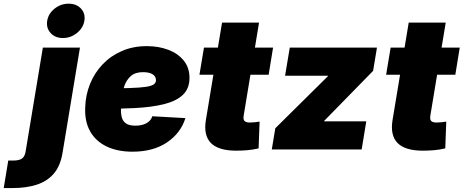

<svg xmlns="http://www.w3.org/2000/svg" viewBox="-134 -791 2453 1016"><path d="M92.8 -539.1H289.1L196.8 18.6Q185.1 88.4 149.9 128.7Q114.7 168.9 59.6 186.5Q4.4 204.1 -66.4 204.1H-114.3L-90.3 58.6H-64.9Q-31.2 58.6 -16.8 47.4Q-2.4 36.1 1.5 11.2ZM199.2 -589.8Q157.7 -589.8 133.8 -616.2Q109.9 -642.6 115.7 -680.7Q122.1 -719.2 155 -745.4Q188 -771.5 229 -771.5Q270.5 -771.5 294.7 -745.4Q318.8 -719.2 312.5 -680.7Q306.2 -643.1 273.2 -616.5Q240.2 -589.8 199.2 -589.8Z M566.9 11.7Q487.8 11.7 430.2 -15.9Q372.6 -43.5 343 -95.9Q313.5 -148.4 316.9 -222.7Q318.8 -289.1 342.8 -347.7Q366.7 -406.2 409.4 -450.9Q452.1 -495.6 511.2 -521.2Q570.3 -546.9 643.1 -546.9Q705.1 -546.9 756.3 -527.6Q807.6 -508.3 838.1 -470.7Q868.7 -433.1 868.7 -378.9Q868.7 -322.3 833.7 -289.1Q798.8 -255.9 733.6 -239.7Q668.5 -223.6 577.4 -219Q486.3 -214.4 373.5 -214.4L391.6 -323.2Q488.8 -323.2 548.1 -325Q607.4 -326.7 638.4 -331.5Q669.4 -336.4 680.4 -345Q691.4 -353.5 691.4 -366.2Q691.4 -386.7 673.6 -397.9Q655.8 -409.2 622.6 -409.2Q582 -409.2 558.6 -388.7Q535.2 -368.2 524.4 -336.9Q513.7 -305.7 510.3 -273.4Q506.8 -241.2 506.3 -217.8Q504.9 -190.9 510.5 -170.2Q516.1 -149.4 533 -137.7Q549.8 -126 582.5 -126Q617.2 -126 640.9 -138.9Q664.6 -151.9 671.9 -175.8L847.2 -166Q822.3 -86.4 749.5 -37.4Q676.8 11.7 566.9 11.7Z M1311 -539.1 1287.6 -395.5H921.4L945.3 -539.1ZM1041 -671.4H1236.8L1155.3 -178.2Q1152.3 -159.7 1159.7 -151.1Q1167 -142.6 1188.5 -142.6Q1198.2 -142.6 1216.1 -144.3Q1233.9 -146 1239.7 -147.5L1234.4 -5.9Q1204.1 1.5 1173.8 3.9Q1143.6 6.3 1115.7 6.3Q1022 6.3 981.9 -34.4Q941.9 -75.2 955.6 -156.7Z M1304.2 0 1322.8 -112.3 1601.1 -387.7 1601.6 -390.1H1374.5L1399.4 -539.1H1860.8L1840.3 -416L1581.5 -151.4V-148.9H1804.2L1779.8 0Z M2298.8 -539.1 2275.4 -395.5H1909.2L1933.1 -539.1ZM2028.8 -671.4H2224.6L2143.1 -178.2Q2140.1 -159.7 2147.5 -151.1Q2154.8 -142.6 2176.3 -142.6Q2186 -142.6 2203.9 -144.3Q2221.7 -146 2227.5 -147.5L2222.2 -5.9Q2191.9 1.5 2161.6 3.9Q2131.3 6.3 2103.5 6.3Q2009.8 6.3 1969.7 -34.4Q1929.7 -75.2 1943.4 -156.7Z"/></svg>

Font: Inter 18pt Black
Style: Italic
Weight: 900
Italic angle: -9.3988°
Designer: Rasmus Andersson
Foundry: rsms
Version: Version 4.001;git-66647c0bb